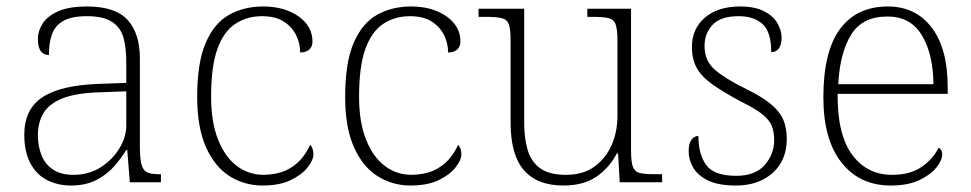

<svg xmlns="http://www.w3.org/2000/svg" viewBox="-20 -563 3000 593"><path d="M199 10Q159 10 126 -6.5Q93 -23 74 -58.5Q55 -94 55 -147Q55 -226 111.5 -263Q168 -300 287 -304L370 -307V-371Q370 -413 362 -444.5Q354 -476 327.5 -494.5Q301 -513 248 -513Q201 -513 175.5 -498.5Q150 -484 140.5 -457Q131 -430 131 -393Q115 -393 106 -405Q97 -417 97 -443Q97 -467 111.5 -490Q126 -513 159.5 -528Q193 -543 248 -543Q337 -543 374.5 -501Q412 -459 412 -383V-111Q412 -76 416.5 -57Q421 -38 433 -31.5Q445 -25 471 -25H477V0H381L373 -100H370Q357 -78 335 -52Q313 -26 279.5 -8Q246 10 199 10ZM207 -23Q254 -23 290.5 -46Q327 -69 348.5 -104.5Q370 -140 370 -174V-281L289 -278Q216 -276 174 -259.5Q132 -243 114.5 -214Q97 -185 97 -145Q97 -112 108 -84Q119 -56 143.5 -39.5Q168 -23 207 -23Z M791 10Q735 10 689 -19Q643 -48 616 -109Q589 -170 589 -263Q589 -370 615.5 -431Q642 -492 688 -517.5Q734 -543 792 -543Q838 -543 872.5 -528.5Q907 -514 926 -490Q945 -466 945 -435Q945 -424 940.5 -416.5Q936 -409 927.5 -405Q919 -401 907 -401Q907 -430 894 -455.5Q881 -481 855.5 -497Q830 -513 789 -513Q743 -513 707 -489.5Q671 -466 651.5 -412Q632 -358 632 -264Q632 -186 653.5 -132Q675 -78 711.5 -50.5Q748 -23 795 -23Q835 -24 862.5 -36.5Q890 -49 908.5 -70Q927 -91 938 -116Q943 -110 945.5 -103Q948 -96 948 -86Q948 -69 930 -46Q912 -23 877.5 -6.5Q843 10 791 10Z M1248 10Q1192 10 1146 -19Q1100 -48 1073 -109Q1046 -170 1046 -263Q1046 -370 1072.5 -431Q1099 -492 1145 -517.5Q1191 -543 1249 -543Q1295 -543 1329.5 -528.5Q1364 -514 1383 -490Q1402 -466 1402 -435Q1402 -424 1397.5 -416.5Q1393 -409 1384.5 -405Q1376 -401 1364 -401Q1364 -430 1351 -455.5Q1338 -481 1312.5 -497Q1287 -513 1246 -513Q1200 -513 1164 -489.5Q1128 -466 1108.5 -412Q1089 -358 1089 -264Q1089 -186 1110.5 -132Q1132 -78 1168.5 -50.5Q1205 -23 1252 -23Q1292 -24 1319.5 -36.5Q1347 -49 1365.5 -70Q1384 -91 1395 -116Q1400 -110 1402.5 -103Q1405 -96 1405 -86Q1405 -69 1387 -46Q1369 -23 1334.5 -6.5Q1300 10 1248 10Z M1720 10Q1639 10 1598 -37.5Q1557 -85 1557 -184V-439Q1557 -473 1551.5 -488Q1546 -503 1529.5 -507Q1513 -511 1479 -511H1458V-536H1599V-183Q1599 -137 1609.5 -100.5Q1620 -64 1648 -43.5Q1676 -23 1728 -23Q1781 -23 1816 -48.5Q1851 -74 1869 -115Q1887 -156 1887 -205V-438Q1887 -472 1881.5 -487.5Q1876 -503 1859.5 -507Q1843 -511 1809 -511H1794V-536H1929V-97Q1929 -64 1934.5 -48.5Q1940 -33 1955 -29Q1970 -25 1999 -25H2025V0H1894L1889 -89H1885Q1863 -46 1823 -18Q1783 10 1720 10Z M2253 10Q2198 10 2166 -6Q2134 -22 2120.5 -46Q2107 -70 2107 -95Q2107 -112 2111 -122.5Q2115 -133 2122 -138Q2129 -143 2137 -143Q2137 -87 2161 -53.5Q2185 -20 2254 -20Q2312 -20 2341.5 -53Q2371 -86 2371 -131Q2371 -156 2363.5 -174.5Q2356 -193 2334 -210.5Q2312 -228 2269 -249Q2213 -279 2179.5 -303Q2146 -327 2131.5 -354Q2117 -381 2117 -418Q2117 -474 2157 -508.5Q2197 -543 2266 -543Q2311 -543 2339.5 -528.5Q2368 -514 2381 -491.5Q2394 -469 2394 -447Q2394 -426 2386 -414Q2378 -402 2362 -402Q2362 -464 2335.5 -488.5Q2309 -513 2261 -513Q2206 -513 2181 -486.5Q2156 -460 2156 -421Q2156 -375 2188 -347.5Q2220 -320 2283 -289Q2334 -264 2361.5 -241Q2389 -218 2399.5 -192.5Q2410 -167 2410 -134Q2410 -68 2366.5 -29Q2323 10 2253 10Z M2731 10Q2635 10 2579 -61Q2523 -132 2523 -262Q2523 -404 2574.5 -473.5Q2626 -543 2722 -543Q2808 -543 2857.5 -478Q2907 -413 2907 -294V-273H2567Q2566 -147 2612 -85Q2658 -23 2735 -23Q2791 -23 2826.5 -47.5Q2862 -72 2879 -107Q2884 -104 2887 -99Q2890 -94 2890 -86Q2890 -68 2872 -45.5Q2854 -23 2819 -6.5Q2784 10 2731 10ZM2863 -303Q2862 -397 2827 -454.5Q2792 -512 2721 -512Q2643 -512 2608.5 -455.5Q2574 -399 2569 -303Z"/></svg>

Font: Noto Serif Hebrew ExtraLight
Style: Regular
Weight: 250
Version: Version 2.003